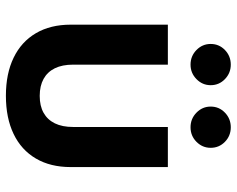

<svg xmlns="http://www.w3.org/2000/svg" viewBox="-96 -704 810 657"><g transform="rotate(90 308.5 -376.0)"><path d="M308.1 8.3Q232.4 8.3 178 -18.1Q123.5 -44.4 94.2 -94.2Q64.9 -144 64.9 -213.4V-545.9H201.7V-221.7Q201.7 -184.6 214.1 -159.2Q226.6 -133.8 250.5 -120.6Q274.4 -107.4 308.6 -107.4Q342.8 -107.4 366.5 -120.6Q390.1 -133.8 402.6 -159.2Q415 -184.6 415 -221.7V-545.9H552.2V-213.4Q552.2 -144 522.9 -94.2Q493.7 -44.4 439 -18.1Q384.3 8.3 308.1 8.3ZM416 -623.5Q386.7 -623.5 366 -643.8Q345.2 -664.1 345.2 -692.4Q345.2 -721.2 366 -741.2Q386.7 -761.2 416 -761.2Q445.3 -761.2 465.8 -741.2Q486.3 -721.2 486.3 -692.4Q486.3 -664.1 465.8 -643.8Q445.3 -623.5 416 -623.5ZM201.7 -623.5Q172.4 -623.5 151.6 -643.8Q130.9 -664.1 130.9 -692.4Q130.9 -721.2 151.6 -741.2Q172.4 -761.2 201.7 -761.2Q230.5 -761.2 251.2 -741.2Q272 -721.2 272 -692.4Q272 -664.1 251.2 -643.8Q230.5 -623.5 201.7 -623.5Z"/></g></svg>

Font: Inter Cardless
Style: Bold
Weight: 700
Designer: Rasmus Andersson
Foundry: rsms
Version: Version 4.001;git-9221beed3